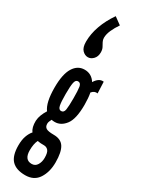

<svg xmlns="http://www.w3.org/2000/svg" viewBox="-256 -835 763 1031"><g transform="rotate(30 125.0 -319.5)"><path d="M119 -155Q108 -155 99 -157Q95 -149 92 -142Q89 -135 89 -127Q89 -109 101.5 -101Q114 -93 149 -93Q194 -93 213 -63Q232 -33 232 31Q232 90 205.5 131Q179 172 124 172Q68 172 40.5 143.5Q13 115 13 51Q13 17 21.5 -7Q30 -31 44 -47Q27 -68 28 -110Q29 -129 36.5 -148Q44 -167 55 -184Q26 -222 26 -315Q26 -398 51 -438.5Q76 -479 119 -479Q162 -479 186 -441Q197 -459 210 -467.5Q223 -476 239 -474L242 -403Q222 -407 206 -388Q212 -357 212 -315Q212 -227 184.5 -191Q157 -155 119 -155ZM119 -223Q136 -223 139.5 -244.5Q143 -266 143 -315Q143 -364 139.5 -385.5Q136 -407 119 -407Q104 -407 99.5 -385.5Q95 -364 95 -315Q95 -266 99.5 -244.5Q104 -223 119 -223ZM79 43Q79 102 124 102Q146 102 157.5 83Q169 64 169 39Q169 6 158.5 -6Q148 -18 132 -18Q121 -18 111 -18.5Q101 -19 91 -21Q79 4 79 43ZM119 -811 163 -779Q145 -753 133.5 -727Q122 -701 122 -679Q122 -666 128 -655Q134 -644 140.5 -632Q147 -620 147 -602Q147 -576 132 -560.5Q117 -545 99 -545Q80 -545 64.5 -561Q49 -577 49 -613Q49 -661 67 -711.5Q85 -762 119 -811Z"/></g></svg>

Font: Inconsolata UltraCondensed Bold
Style: Regular
Weight: 700
Width: 1
Monospace: yes
Designer: Raph Levien, Cyreal, Brenton Simpson
Foundry: Raph Levien, Cyreal, Google
Version: Version 3.001; ttfautohint (v1.8.2.53-6de2)